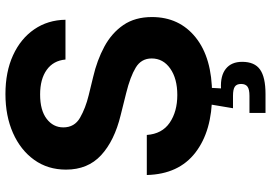

<svg xmlns="http://www.w3.org/2000/svg" viewBox="-163 -614 981 695"><g transform="rotate(-90 327.5 -266.5)"><path d="M332.5 10.7Q201.2 10.7 122.8 -49.6Q44.4 -109.9 41.5 -225.6H186.5Q190.4 -170.4 230.7 -142.8Q271 -115.2 331.1 -115.2Q390.6 -115.2 427 -140.9Q463.4 -166.5 463.4 -208Q463.4 -245.6 430.4 -265.6Q397.5 -285.6 337.9 -300.3L257.8 -320.3Q165.5 -342.8 113.3 -390.9Q61 -439 61 -518.1Q61 -584 96.4 -633.3Q131.8 -682.6 193.6 -710Q255.4 -737.3 334.5 -737.3Q415 -737.3 475.1 -709.7Q535.2 -682.1 568.8 -633.1Q602.5 -584 603.5 -520H459.5Q455.6 -564 422.1 -587.9Q388.7 -611.8 333 -611.8Q275.9 -611.8 244.9 -588.1Q213.9 -564.5 213.9 -527.8Q213.9 -487.3 248.8 -467.3Q283.7 -447.3 330.1 -436L396 -419.9Q457 -405.8 506.3 -379.2Q555.7 -352.5 584.5 -310.3Q613.3 -268.1 613.3 -207Q613.3 -107.9 539.3 -48.6Q465.3 10.7 332.5 10.7ZM266.1 204.1V146H328.1Q351.6 146 361.3 138.9Q371.1 131.8 371.1 115.7Q371.1 99.6 361.3 93Q351.6 86.4 328.1 86.4H283.2L301.3 -21.5H357.4V0L355 43Q400.9 40.5 426 60.5Q451.2 80.6 451.2 119.6Q451.2 164.6 423.3 184.3Q395.5 204.1 334.5 204.1Z"/></g></svg>

Font: Inter
Style: Bold
Weight: 700
Designer: Rasmus Andersson
Foundry: rsms
Version: Version 4.001;git-9221beed3